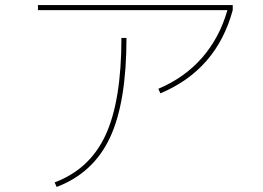

<svg xmlns="http://www.w3.org/2000/svg" viewBox="-20 -720 1040 759"><path d="M130 -680V-700H900V-680Q836 -444 614 -351L606 -369Q710 -413 779 -492Q848 -571 879 -680ZM460 -570H480Q480 -315 414.5 -175.5Q349 -36 204 19L196 1Q335 -51 397.5 -186.5Q460 -322 460 -570Z"/></svg>

Font: Mplus 1p Thin
Style: Regular
Weight: 250
Version: Version 1.061